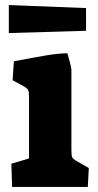

<svg xmlns="http://www.w3.org/2000/svg" viewBox="-20 -741 387 761"><path d="M25 -92 95 -113V-356Q95 -378 91.5 -384.5Q88 -391 74 -399L30 -423L35 -498Q118 -514 163.5 -521.5Q209 -529 247 -530Q260 -487 263 -466V-146Q263 -125 266 -118Q269 -111 283 -103L332 -75L328 0H28ZM15 -721 321 -709V-619L15 -610Z"/></svg>

Font: Suez One
Style: Regular
Weight: 400
Version: Version 1.000